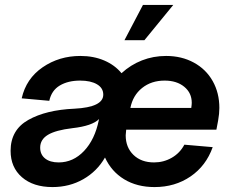

<svg xmlns="http://www.w3.org/2000/svg" viewBox="-20 -743 944 779"><path d="M406 -104Q374 -48 318 -16Q262 16 193 16Q115 16 69 -24Q23 -64 23 -131Q23 -216 95 -256.5Q167 -297 282 -302Q399 -308 399 -359Q399 -386 373.5 -401Q348 -416 305 -416Q256 -416 222.5 -396Q189 -376 180 -334L68 -344Q86 -424 153 -470Q220 -516 306 -516Q360 -516 403 -497.5Q446 -479 473 -446Q510 -480 556 -498Q602 -516 654 -516Q717 -516 766.5 -489Q816 -462 843 -414Q870 -366 870 -305Q870 -282 865 -254L858 -217H492Q490 -201 490 -194Q490 -145 521.5 -114.5Q553 -84 605 -84Q644 -84 677 -103Q710 -122 728 -156L843 -146Q816 -70 753 -27Q690 16 607 16Q536 16 484 -15.5Q432 -47 406 -104ZM218 -84Q277 -84 321 -130.5Q365 -177 381 -256L382 -260Q354 -232 274 -223Q206 -215 174.5 -196Q143 -177 143 -144Q143 -116 163 -100Q183 -84 218 -84ZM683 -723 566 -580H485L560 -723ZM758 -326Q758 -366 727.5 -391Q697 -416 648 -416Q594 -416 556.5 -386Q519 -356 509 -305H756Q758 -319 758 -326Z"/></svg>

Font: MedMera Sans Semibold
Style: Italic
Weight: 600
Italic angle: -11°
Designer: Kasper Nordkvist
Foundry: UNCUT.wtf
Version: Version 1.300